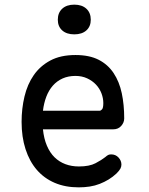

<svg xmlns="http://www.w3.org/2000/svg" viewBox="-20 -797 640 827"><path d="M459 -132Q478 -132 490.5 -118.5Q503 -105 503 -88Q503 -79 498.5 -70.5Q494 -62 482 -50Q466 -35 448 -24Q430 -13 409.5 -5Q389 3 366.5 6.5Q344 10 319 10Q261 10 215.5 -9.5Q170 -29 138.5 -65.5Q107 -102 90 -154.5Q73 -207 73 -272Q73 -329 85.5 -381.5Q98 -434 125.5 -473.5Q153 -513 197 -536.5Q241 -560 305 -560Q365 -560 405 -539.5Q445 -519 469.5 -482Q494 -445 504.5 -395.5Q515 -346 515 -287Q515 -269 502 -254.5Q489 -240 468 -240H165Q169 -200 182 -169.5Q195 -139 215 -119.5Q235 -100 261.5 -90Q288 -80 320 -80Q365 -80 391.5 -94Q418 -108 433 -120Q441 -127 446 -129.5Q451 -132 459 -132ZM165 -320H409Q414 -320 419.5 -326Q425 -332 425 -353Q425 -374 417 -395Q409 -416 393.5 -432.5Q378 -449 355.5 -459.5Q333 -470 305 -470Q274 -470 249.5 -459Q225 -448 207.5 -428Q190 -408 179.5 -380.5Q169 -353 165 -320ZM300 -649Q267 -649 248 -666Q229 -683 229 -712Q229 -742 248 -759.5Q267 -777 300 -777Q333 -777 352 -759.5Q371 -742 371 -712Q371 -683 352 -666Q333 -649 300 -649Z"/></svg>

Font: Maple Mono NF
Style: Regular
Weight: 400
Monospace: yes
Designer: subframe7536
Version: Version 7.000